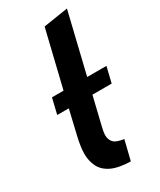

<svg xmlns="http://www.w3.org/2000/svg" viewBox="-199 -842 764 918"><g transform="rotate(-30 182.5 -383.0)"><path d="M237.5 9.8Q170.8 8.2 132.9 -10.1Q95 -28.5 79 -60.4Q63 -92.2 63 -132Q63 -152.8 66.6 -176.2Q70.2 -199.8 75.8 -223.2L107.5 -358.2H43.5L64.2 -444H128L203 -754.8L338.5 -776L258.5 -444H364.8L344.2 -358.2H238L202.8 -212.2Q199.5 -197.8 196.6 -184.4Q193.8 -171 193.8 -159Q193.8 -134.8 208.4 -119.1Q223 -103.5 264.2 -98.5Z"/></g></svg>

Font: Ubuntu Sans
Style: Italic
Weight: 400
Italic angle: -13.5°
Designer: Dalton Maag Ltd
Foundry: Dalton Maag Ltd
Version: Version 1.006